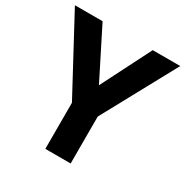

<svg xmlns="http://www.w3.org/2000/svg" viewBox="-164 -849 952 985"><g transform="rotate(30 312.0 -357.0)"><path d="M312 -420 461 -714H624L387 -278V0H237V-273L0 -714H164Z"/></g></svg>

Font: Noto Sans Bassa Vah
Style: Regular
Weight: 400
Designer: Monotype Design Team
Foundry: Monotype Imaging Inc.
Version: Version 2.002